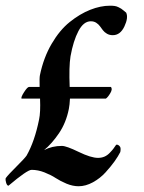

<svg xmlns="http://www.w3.org/2000/svg" viewBox="-20 -646 504 674"><path d="M221.7 -263.7Q211.9 -214.8 187 -178.2Q162.1 -141.6 134.8 -119.1Q162.6 -133.8 197.3 -133.8Q212.9 -133.8 256.1 -112.8Q299.3 -91.8 324.2 -91.8Q336.4 -91.8 346.7 -96.2Q356.9 -100.6 365.7 -109.9Q374.5 -119.1 377.9 -123.8Q381.3 -128.4 387.7 -137.7Q390.6 -139.2 394.8 -137Q398.9 -134.8 401.4 -130.9Q404.8 -126 402.3 -112.3Q395 -97.7 382.3 -79.8Q369.6 -62 350.6 -41Q331.5 -20 306.2 -6.1Q280.8 7.8 255.9 7.8Q235.4 7.8 213.6 -1.2Q191.9 -10.3 175.5 -21Q159.2 -31.7 136.2 -40.8Q113.3 -49.8 90.8 -49.8Q75.7 -49.8 9.8 5.9Q4.9 5.9 1.7 -3.9Q-1.5 -13.7 0 -20.5Q8.3 -32.2 37.4 -61Q66.4 -89.8 73.2 -99.6Q101.6 -149.4 117.2 -226.6Q122.6 -251.5 120.6 -299.8H55.7Q52.7 -304.2 64.5 -322.5Q76.2 -340.8 82 -340.8H119.1Q118.2 -373.5 120.1 -381.8Q132.8 -443.4 161.1 -491.9Q189.5 -540.5 224.9 -568.8Q260.3 -597.2 296.6 -611.6Q333 -626 366.2 -626Q375.5 -626 382.6 -625Q389.6 -624 396.5 -620.4Q403.3 -616.7 405.5 -615.5Q407.7 -614.3 415 -608.2Q422.4 -602.1 422.9 -601.6Q431.2 -584 416.7 -553.2Q402.3 -522.5 376 -522.5Q364.3 -522.5 355.5 -527.6Q346.7 -532.7 341.3 -539.8Q335.9 -546.9 330.8 -554Q325.7 -561 317.6 -566.2Q309.6 -571.3 298.8 -571.3Q273.4 -571.3 255.4 -537.1Q237.3 -502.9 227.5 -448.2Q221.7 -411.6 224.6 -340.8H369.1Q376 -334 367.4 -319.3Q358.9 -304.7 351.6 -299.8H225.6Q224.6 -278.3 221.7 -263.7Z"/></svg>

Font: Crimson
Style: BoldItalic
Weight: 700
Italic angle: -11°
Version: Version 0.8